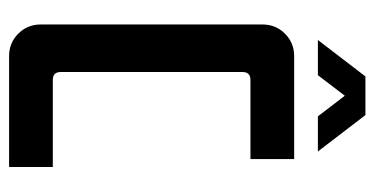

<svg xmlns="http://www.w3.org/2000/svg" viewBox="-226 -618 844 433"><g transform="rotate(90 196.5 -402.0)"><path d="M152.9 -803.6H240L322.1 -696.4H242.9L196.4 -757.1L150 -696.4H70.7ZM107.1 -642.9H339.3V-544.3H160.7Q142.9 -544.3 142.9 -526.4V-116.4Q142.9 -98.6 160.7 -98.6H357.1V0H107.1Q77.1 0 56.4 -20.7Q35.7 -41.4 35.7 -71.4V-571.4Q35.7 -601.4 56.4 -622.1Q77.1 -642.9 107.1 -642.9Z"/></g></svg>

Font: Aire Exterior
Style: Regular
Weight: 400
Width: 4
Designer: Jayvee Enaguas (HarvettFox96)
Version: 20190503.02